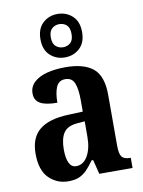

<svg xmlns="http://www.w3.org/2000/svg" viewBox="-91 -877 707 949"><g transform="rotate(-10 263.0 -402.0)"><path d="M175 10Q118 10 78 -29.5Q38 -69 38 -152Q38 -233 86.5 -272Q135 -311 233 -314L304 -317V-374Q304 -430 292 -460Q280 -490 246 -490Q214 -490 201 -461Q188 -432 188 -382Q131 -382 103 -397.5Q75 -413 75 -448Q75 -482 99.5 -504.5Q124 -527 165 -537.5Q206 -548 257 -548Q349 -548 395.5 -510Q442 -472 442 -377V-122Q442 -80 453.5 -65.5Q465 -51 495 -51H498V0H331L313 -72H305Q286 -45 268.5 -27Q251 -9 229.5 0.5Q208 10 175 10ZM226 -57Q262 -57 283.5 -94.5Q305 -132 305 -191V-268L268 -265Q218 -261 198.5 -232Q179 -203 179 -148Q179 -105 190.5 -81Q202 -57 226 -57ZM264 -596Q221 -596 190.5 -624Q160 -652 160 -705Q160 -758 190.5 -786Q221 -814 264 -814Q308 -814 338.5 -786Q369 -758 369 -705Q369 -652 338.5 -624Q308 -596 264 -596ZM264 -647Q286 -647 301 -660.5Q316 -674 316 -705Q316 -736 301 -749.5Q286 -763 264 -763Q243 -763 227.5 -749.5Q212 -736 212 -705Q212 -674 227.5 -660.5Q243 -647 264 -647Z"/></g></svg>

Font: Noto Serif Khmer Condensed
Style: Bold
Weight: 700
Width: 3
Designer: Danh Hong and the Monotype Design Team
Foundry: Monotype Imaging Inc.
Version: Version 2.004; ttfautohint (v1.8.4.7-5d5b)